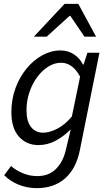

<svg xmlns="http://www.w3.org/2000/svg" viewBox="-20 -761 571 1001"><path d="M170.9 219.9Q124.4 219.9 80.3 203.1Q36.2 186.3 1.7 152.7L37.5 104.6Q64.1 127.8 99.7 142.4Q135.2 157.1 174.1 157.1Q235.3 157.1 272.7 118.9Q310.1 80.8 324.2 16.5L348.8 -86.6Q311.1 -49.1 269.1 -26.8Q227 -4.6 180.3 -4.6Q118.7 -4.6 79 -48.3Q39.3 -92 39.3 -176.4Q39.3 -243.4 60.8 -301.6Q82.3 -359.8 118.8 -404Q155.3 -448.2 201.1 -473.1Q246.9 -498 295.7 -498Q334.4 -498 364.9 -478.1Q395.3 -458.3 412.5 -424.7H415.9L435.7 -486H498.4L396.1 22.9Q376.8 118.3 319.3 169.1Q261.7 219.9 170.9 219.9ZM205 -69.2Q239 -69.2 280 -90.8Q321 -112.3 354.8 -154.1L397.6 -361.6Q376 -400.5 351.3 -417.2Q326.6 -433.9 298.6 -433.9Q263.6 -433.9 231.3 -413.5Q198.9 -393.1 173.4 -358.3Q147.8 -323.5 133 -279.1Q118.2 -234.8 118.2 -187.3Q118.2 -128.3 141.7 -98.8Q165.3 -69.2 205 -69.2ZM156.7 -570 316.7 -740.9H388.2L480.8 -570H420.2L346.7 -678.2H342.7L223.5 -570Z"/></svg>

Font: Source Sans 3
Style: Italic
Weight: 200
Italic angle: -11°
Designer: Paul D. Hunt
Foundry: Adobe
Version: Version 3.046;hotconv 1.0.118;makeotfexe 2.5.65603